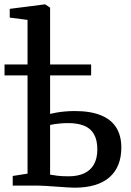

<svg xmlns="http://www.w3.org/2000/svg" viewBox="-38 -839 594 868"><path d="M298.5 9.5Q286 9.5 264 8Q242 6.5 217.5 4.8Q193 3 170.5 1.5Q148 0 133.5 0H19.5V-43.5L86.5 -54V-749L6 -759.5V-799L162.5 -819H167L188.5 -804.5V-324Q199.5 -327 216.8 -330Q234 -333 255.5 -335Q277 -337 300.5 -337Q370.5 -337 417.2 -318.2Q464 -299.5 487.2 -262.8Q510.5 -226 510.5 -172Q510.5 -84.5 456.8 -37.5Q403 9.5 298.5 9.5ZM273 -42Q313 -42 342 -55.2Q371 -68.5 386.5 -95.5Q402 -122.5 402 -164Q402 -205.5 387 -232Q372 -258.5 342.5 -270.5Q313 -282.5 270.5 -282.5Q253.5 -282.5 237.8 -281.2Q222 -280 209.2 -278Q196.5 -276 188.5 -274V-49.5Q201.5 -47 221.5 -44.5Q241.5 -42 273 -42ZM-17.5 -498V-547.5H374V-498Z"/></svg>

Font: Merriweather 36pt
Style: Regular
Weight: 400
Designer: Eben Sorkin
Foundry: Eben Sorkin
Version: Version 2.100